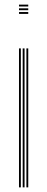

<svg xmlns="http://www.w3.org/2000/svg" viewBox="-20 -809 204 829"><path d="M62 -781V-789H102V-781ZM62 -749V-757H102V-749ZM62 -765V-773H102V-765ZM94 0V-600H102V0ZM62 0V-600H70V0ZM78 0V-600H86V0Z"/></svg>

Font: Big Shoulders Inline Text Thin
Style: Regular
Weight: 100
Designer: Patric King
Foundry: XO Type Co
Version: Version 2.002